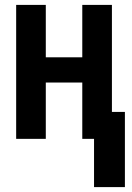

<svg xmlns="http://www.w3.org/2000/svg" viewBox="-20 -567 540 784"><path d="M490 197V-110H437V-547H316V-333H167V-547H46V0H167V-230H316V0H364V197Z"/></svg>

Font: Noto Sans Mono UI Condensed
Style: Bold
Weight: 700
Width: 3
Designer: Monotype Design team
Foundry: Monotype Imaging Inc.
Version: 1.000